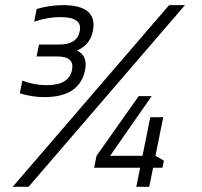

<svg xmlns="http://www.w3.org/2000/svg" viewBox="-20 -718 777 738"><path d="M89.8 0H28.8L629.9 -698.2H690.9ZM553.7 0H503.9L518.6 -73.2H341.8L351.1 -119.1L513.2 -348.6H563L403.3 -119.1H527.8L557.6 -267.6H607.4L577.6 -119.1L609.9 -100.6L604.5 -73.2H568.4ZM121.1 -683.6Q172.9 -698.2 221.7 -698.2Q356.9 -698.2 336.9 -598.6Q326.7 -545.9 276.4 -523.9Q317.9 -502.9 307.1 -449.2Q286.1 -344.7 150.9 -344.7Q102.1 -344.7 56.2 -359.4L65.9 -408.2Q111.3 -390.6 160.2 -390.6Q245.1 -390.6 256.8 -449.2Q267.1 -501 200.7 -501H120.6L129.9 -546.9H209.5Q276.4 -546.9 286.6 -598.6Q297.4 -652.3 212.4 -652.3Q163.6 -652.3 111.3 -634.8Z"/></svg>

Font: Sansation Light
Style: Light Italic
Weight: 300
Designer: Bernd Montag
Version: Version 1.301